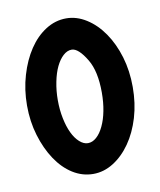

<svg xmlns="http://www.w3.org/2000/svg" viewBox="-60 -504 465 558"><g transform="rotate(-10 172.0 -224.5)"><path d="M16.1 -224.1Q16.1 -271 28.6 -313Q41 -355 62 -386.5Q83 -418 111.3 -436Q139.6 -454.1 171.9 -454.1Q202.6 -454.1 231.2 -436Q259.8 -418 281.5 -386.5Q303.2 -355 315.7 -313.5Q328.1 -272 328.1 -224.1Q328.1 -176.3 315.7 -134.5Q303.2 -92.8 281.5 -61.8Q259.8 -30.8 231.4 -12.9Q203.1 4.9 171.9 4.9Q139.6 4.9 111.3 -12.9Q83 -30.8 62 -62.5Q41 -94.2 28.6 -135.5Q16.1 -176.8 16.1 -224.1ZM106.9 -224.1Q106.9 -195.3 112.1 -170.2Q117.2 -145 126 -126.5Q134.8 -107.9 147 -96.9Q159.2 -85.9 171.9 -85.9Q185.1 -85.9 197 -96.4Q209 -106.9 218 -126Q227.1 -145 231.9 -169.9Q236.8 -194.8 236.8 -224.1Q236.8 -286.6 215.8 -321.8Q191.9 -361.8 171.9 -361.8Q158.7 -361.8 146.7 -350.8Q134.8 -339.8 126 -321.5Q117.2 -303.2 112.1 -277.6Q106.9 -252 106.9 -224.1Z"/></g></svg>

Font: Fundamental  Brigade Condensed
Style: Regular
Weight: 400
Width: 3
Designer: Peter Wiegel, original typeface by Carl Albert Fahrenwaldt 1901
Foundry: Peter Wiegel
Version: Version 0.000 2012 initial release